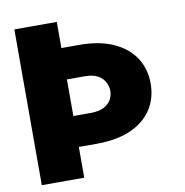

<svg xmlns="http://www.w3.org/2000/svg" viewBox="-81 -805 850 883"><g transform="rotate(-10 344.0 -364.0)"><path d="M43.5 -727.5H241.7V0H43.5ZM135.3 -605.5H324.7Q419.4 -605.5 484.9 -575.7Q550.3 -545.9 584 -493.9Q617.7 -441.9 617.7 -374Q617.7 -305.7 584 -253.7Q550.3 -201.7 484.9 -172.6Q419.4 -143.6 324.7 -143.6H135.3V-288.1H324.7Q364.3 -288.6 387 -301.5Q409.7 -314.5 419.4 -333.7Q429.2 -353 429.2 -372.1Q429.2 -392.1 419.4 -412.1Q409.7 -432.1 387 -445.6Q364.3 -459 324.7 -459H135.3Z"/></g></svg>

Font: Inter 24pt Black
Style: Regular
Weight: 900
Designer: Rasmus Andersson
Foundry: rsms
Version: Version 4.001;git-66647c0bb